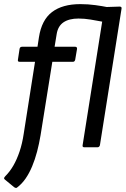

<svg xmlns="http://www.w3.org/2000/svg" viewBox="-30 -715 610 932"><path d="M224 -415 167 -59Q160 -17 150 21Q140 59 126 92.5Q112 126 94 152Q76 178 52 196Q49 198 45.5 197Q42 196 39 194L-7 156Q-11 153 -10 149Q-9 145 -4 140Q18 118 35 88.5Q52 59 65 20.5Q78 -18 85 -65L140 -415H65Q55 -415 57 -425L65 -478Q67 -488 77 -488H152L159 -534Q172 -618 222.5 -656.5Q273 -695 360 -695Q398 -695 433.5 -690Q469 -685 488 -681L551 -683Q556 -683 558.5 -680.5Q561 -678 560 -673L455 -10Q454 -6 451 -3Q448 0 443 0H380Q369 0 371 -10L466 -610Q440 -615 410 -620Q380 -625 351 -625Q305 -625 278 -606.5Q251 -588 245 -549L235 -488H335Q340 -488 342 -485.5Q344 -483 344 -478L335 -425Q334 -421 331.5 -418Q329 -415 324 -415Z"/></svg>

Font: Sofia Sans Hairline
Style: Italic
Weight: 1
Italic angle: -9°
Designer: Botio Nikoltchev, Ani Petrova
Foundry: lettersoup
Version: Version 4.102